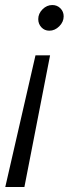

<svg xmlns="http://www.w3.org/2000/svg" viewBox="-20 -730 273 763"><path d="M179 -510 77 13H1L121 -510ZM188 -710Q207 -710 220 -697Q233 -684 233 -665Q233 -643 215.5 -625.5Q198 -608 176 -608Q157 -608 144.5 -621.5Q132 -635 132 -654Q132 -676 149 -693Q166 -710 188 -710Z"/></svg>

Font: Red Hat Display
Style: Italic
Weight: 400
Italic angle: -12°
Designer: Pentagram / MCKL
Foundry: Pentagram / MCKL
Version: Version 1.003; Red Hat Display Italic